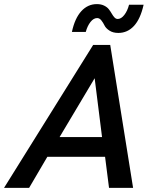

<svg xmlns="http://www.w3.org/2000/svg" viewBox="-63 -907 734 927"><path d="M508.3 -748Q482.4 -748 465.3 -759.3Q448.2 -770.5 441.7 -783.9Q435.1 -797.4 426.3 -808.6Q417.5 -819.8 406.2 -819.8Q388.7 -819.8 373.8 -800.8Q358.9 -781.7 351.1 -752.9H284.2Q298.3 -818.8 329.6 -853Q360.8 -887.2 404.8 -887.2Q424.8 -887.2 439.7 -879.9Q454.6 -872.6 462.6 -862.1Q470.7 -851.6 476.8 -840.8Q482.9 -830.1 489.7 -822.8Q496.6 -815.4 505.4 -815.4Q522 -815.4 537.1 -834.7Q552.2 -854 560.1 -884.3H630.4Q615.2 -815.9 584 -782Q552.7 -748 508.3 -748ZM-43.5 0 386.7 -689.9H469.2L579.6 0H463.4L444.3 -149.9H165.5L77.6 0ZM224.6 -245.1H429.7L394 -529.3Z"/></svg>

Font: HK Grotesk SemiBold Italic
Style: Regular
Weight: 600
Italic angle: -13°
Designer: Alfredo Marco Pradil and Stefan Peev
Foundry: Hanken Design Co.
Version: Version 1.000;PS 001.000;hotconv 1.0.88;makeotf.lib2.5.64775